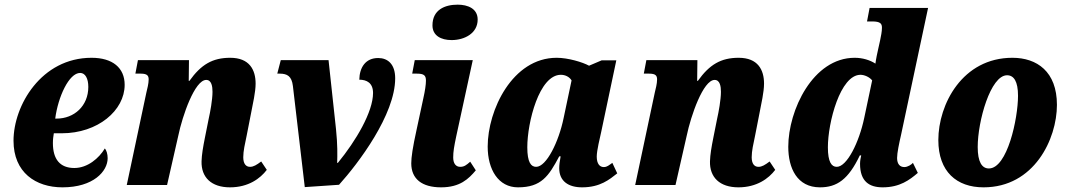

<svg xmlns="http://www.w3.org/2000/svg" viewBox="-20 -794 4580 824"><path d="M248 10C381 10 442 -59 442 -115C442 -133 437 -149 430 -157C405 -115 356 -73 299 -73C237 -73 207 -111 207 -180C207 -196 209 -210 211 -222H245C400 -222 515 -320 515 -430C515 -503 463 -546 373 -546C157 -546 38 -341 38 -190C38 -54 133 10 248 10ZM223 -285H217C229 -378 276 -481 324 -481C346 -481 359 -457 359 -421C359 -339 298 -285 223 -285Z M967 10C1046 10 1097 -28 1125 -65L1101 -101C1081 -86 1068 -78 1053 -78C1035 -78 1024 -92 1024 -119C1024 -146 1031 -176 1039 -214L1058 -311C1065 -348 1077 -399 1077 -435C1077 -494 1051 -546 968 -546C892 -546 843 -517 793 -447H790L791 -536H572L561 -478H584C612 -478 618 -469 618 -453C618 -435 612 -413 608 -396L524 0H697L745 -211C763 -298 816 -451 865 -451C888 -451 892 -423 892 -400C892 -366 882 -312 876 -286L860 -206C851 -161 846 -131 845 -102C843 -33 887 10 967 10Z M1237 -425 1288 9 1435 -1C1518 -93 1676 -302 1676 -458C1676 -519 1644 -545 1603 -545C1549 -545 1523 -505 1522 -452C1554 -452 1581 -438 1581 -395C1581 -314 1508 -190 1430 -95H1427C1428 -128 1429 -173 1422 -240L1390 -536H1185L1170 -478H1180C1213 -478 1232 -467 1237 -425Z M1918 -622C1975 -622 2030 -652 2030 -710C2030 -757 1988 -774 1944 -774C1889 -774 1836 -752 1836 -685C1836 -641 1873 -622 1918 -622ZM1873 10C1954 10 1991 -26 2022 -63L1998 -100C1981 -85 1972 -78 1955 -78C1936 -78 1925 -93 1925 -118C1925 -144 1929 -166 1938 -209L2009 -536H1760L1749 -478H1769C1800 -478 1808 -470 1808 -448C1808 -431 1804 -404 1797 -373L1768 -238C1751 -161 1745 -119 1745 -93C1745 -26 1791 10 1873 10Z M2203 10C2303 10 2335 -38 2380 -123H2386C2382 -102 2380 -85 2380 -72C2380 -16 2420 10 2478 10C2556 10 2596 -24 2629 -50L2608 -95C2593 -85 2586 -77 2571 -77C2554 -77 2541 -91 2541 -122C2541 -148 2555 -204 2560 -227L2625 -535H2562L2508 -512C2481 -527 2418 -546 2369 -546C2179 -546 2073 -321 2073 -165C2073 -66 2119 10 2203 10ZM2281 -78C2259 -78 2243 -97 2243 -162C2243 -269 2294 -473 2387 -473C2405 -473 2423 -465 2433 -449L2399 -288C2378 -185 2325 -78 2281 -78Z M3149 10C3228 10 3279 -28 3307 -65L3283 -101C3263 -86 3250 -78 3235 -78C3217 -78 3206 -92 3206 -119C3206 -146 3213 -176 3221 -214L3240 -311C3247 -348 3259 -399 3259 -435C3259 -494 3233 -546 3150 -546C3074 -546 3025 -517 2975 -447H2972L2973 -536H2754L2743 -478H2766C2794 -478 2800 -469 2800 -453C2800 -435 2794 -413 2790 -396L2706 0H2879L2927 -211C2945 -298 2998 -451 3047 -451C3070 -451 3074 -423 3074 -400C3074 -366 3064 -312 3058 -286L3042 -206C3033 -161 3028 -131 3027 -102C3025 -33 3069 10 3149 10Z M3499 10C3572 10 3621 -24 3670 -127H3676C3674 -119 3671 -104 3671 -91C3671 -15 3711 10 3768 10C3842 10 3884 -22 3919 -52L3898 -95C3892 -88 3876 -77 3861 -77C3843 -77 3830 -89 3830 -116C3830 -138 3839 -180 3847 -215L3963 -760H3712L3701 -702H3723C3759 -702 3765 -692 3765 -675C3765 -658 3761 -640 3757 -620L3749 -584C3746 -572 3739 -538 3737 -521C3714 -536 3682 -546 3648 -546C3469 -546 3363 -321 3363 -164C3363 -72 3401 10 3499 10ZM3571 -78C3549 -78 3533 -98 3533 -162C3533 -268 3586 -473 3673 -473C3689 -473 3711 -464 3723 -449L3689 -288C3667 -183 3615 -78 3571 -78Z M4201 10C4418 10 4516 -197 4516 -344C4516 -487 4430 -546 4325 -546C4110 -546 4007 -346 4007 -193C4007 -57 4086 10 4201 10ZM4224 -71C4194 -71 4176 -99 4176 -163C4176 -274 4231 -471 4302 -471C4331 -471 4349 -445 4349 -383C4349 -285 4303 -71 4224 -71Z"/></svg>

Font: Noto Serif Condensed Black
Style: Italic
Weight: 900
Width: 3
Italic angle: -12°
Designer: Monotype Design Team
Foundry: Monotype Imaging Inc.
Version: Version 2.013